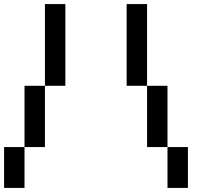

<svg xmlns="http://www.w3.org/2000/svg" viewBox="-20 -920 1040 940"><path d="M0 -200H100V0H0ZM800 -200H900V0H800ZM800 -500V-200H700V-500ZM100 -200V-500H200V-200ZM200 -500V-900H300V-500ZM600 -500V-900H700V-500Z"/></svg>

Font: Galmuri9 Regular
Style: Regular
Weight: 400
Designer: Lee Minseo (quiple)
Version: Version 2.399;hotconv 1.1.1;makeotfexe 2.6.0 DEVELOPMENT